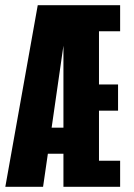

<svg xmlns="http://www.w3.org/2000/svg" viewBox="-48 -720 518 740"><path d="M196.5 0V-127.5H136.5L118 0H-27.5L97.5 -700H415V-599.5H333.5V-394.5H407V-293.5H333.5V-100.5H415V0ZM151 -228H196.5V-544Z"/></svg>

Font: League Mono Condensed
Style: Bold
Weight: 700
Width: 1
Designer: Tyler Finck
Foundry: The League of Moveable Type / Tyler Finck
Version: Version 2.210